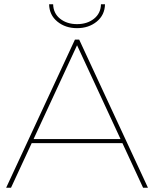

<svg xmlns="http://www.w3.org/2000/svg" viewBox="-20 -887 728 907"><path d="M334 -700H354L679 0H656L339 -684H349L32 0H9ZM126 -230H561L571 -211H116ZM344 -754Q289 -754 251 -785Q213 -816 212 -867H231Q232 -824 264 -798.5Q296 -773 344 -773Q392 -773 424 -798.5Q456 -824 457 -867H476Q475 -816 437 -785Q399 -754 344 -754Z"/></svg>

Font: Montserrat
Style: Regular
Weight: 400
Designer: Julieta Ulanovsky
Foundry: Julieta Ulanovsky
Version: Version 8.000